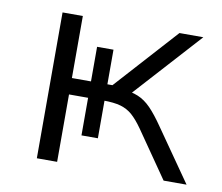

<svg xmlns="http://www.w3.org/2000/svg" viewBox="-61 -562 733 634"><g transform="rotate(10 305.5 -244.5)"><path d="M100 0V-489H168V-281H232V-397H287V-281H304L492 -489H572L359 -254L336 -274Q369 -271 392 -261.5Q415 -252 435.5 -231Q456 -210 482 -172L602 0H525L417 -156Q398 -183 381 -198Q364 -213 341.5 -219.5Q319 -226 282 -226H269L287 -244V-100H232V-226H168V0Z"/></g></svg>

Font: Nunito Sans 10pt SemiExpanded Light
Style: Regular
Weight: 300
Width: 6
Designer: Vernon Adams
Foundry: Vernon Adams
Version: Version 3.101;gftools[0.9.27]